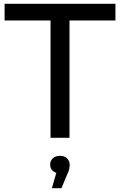

<svg xmlns="http://www.w3.org/2000/svg" viewBox="-20 -720 627 1003"><path d="M244 0V-613H4V-700H583V-613H343V0ZM251 263 284 149 293 185Q269 185 255.5 172.5Q242 160 242 140Q242 120 256 107Q270 94 293 94Q317 94 330.5 107.5Q344 121 344 140Q344 150 341.5 163Q339 176 331 191L301 263Z"/></svg>

Font: MOST Montserrat Medium
Style: Regular
Weight: 500
Designer: Julieta Ulanovsky
Foundry: Julieta Ulanovsky
Version: Version 8.000;March 11, 2024;FontCreator 15.0.0.2926 64-bit